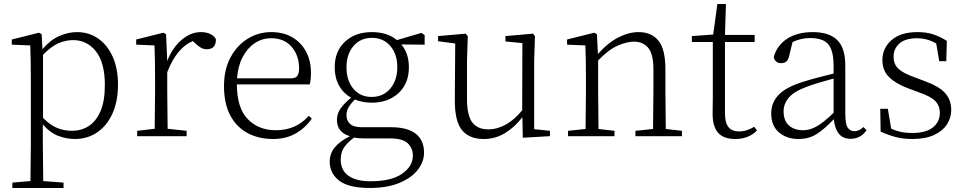

<svg xmlns="http://www.w3.org/2000/svg" viewBox="-20 -683 4842 963"><path d="M355 14.2Q315.4 14.2 273.7 -1Q231.9 -16.1 194.8 -59.1V32.2L196.8 225.1L298.8 232.9V259.8H42V232.9L132.8 225.1L134.8 32.2V-277.8Q134.8 -379.9 131.8 -455.1L39.1 -459V-484.9L175.8 -519L189 -511.2L192.9 -436Q231.4 -481.9 276.6 -502Q321.8 -522 366.2 -522Q426.3 -522 472.9 -489.3Q519.5 -456.5 545.7 -397.5Q571.8 -338.4 571.8 -258.8Q571.8 -174.8 544.2 -113.8Q516.6 -52.7 467.8 -19.3Q418.9 14.2 355 14.2ZM195.8 -408.2V-91.8Q231.9 -55.2 267.1 -41Q302.2 -26.9 341.8 -26.9Q386.7 -26.9 423.8 -50Q460.9 -73.2 483.4 -123.8Q505.9 -174.3 505.9 -256.8Q505.9 -368.7 461.2 -425.3Q416.5 -481.9 346.2 -481.9Q310.1 -481.9 273.7 -466.3Q237.3 -450.7 195.8 -408.2Z M754.9 0H668V-26.9L755.9 -37.1L757.8 -226.1V-280.8Q757.8 -332.5 757.1 -375Q756.3 -417.5 754.9 -455.1L663.1 -459V-484.9L799.8 -519L813 -511.2L818.8 -377Q843.8 -442.4 889.9 -482.2Q936 -522 987.8 -522Q1015.1 -522 1035.6 -512Q1056.2 -502 1063 -485.8Q1063 -436 1017.1 -436Q1000.5 -436 987.1 -444.1Q973.6 -452.1 957 -467.8L947.3 -477.1Q866.2 -443.4 818.8 -320.8V-226.1L820.8 -37.1L916 -26.9V0Z M1349.6 14.2Q1278.3 14.2 1222.7 -15.1Q1167 -44.4 1135.3 -103.5Q1103.5 -162.6 1103.5 -252Q1103.5 -334 1136 -394.8Q1168.5 -455.6 1222.4 -488.8Q1276.4 -522 1340.8 -522Q1402.3 -522 1447 -495.4Q1491.7 -468.8 1515.6 -423.1Q1539.6 -377.4 1539.6 -319.8Q1539.6 -282.7 1533.7 -259.8H1168Q1168.5 -140.6 1223.1 -85.2Q1277.8 -29.8 1362.8 -29.8Q1415 -29.8 1455.8 -47.9Q1496.6 -65.9 1528.8 -102.1L1543.9 -87.9Q1510.7 -40.5 1462.4 -13.2Q1414.1 14.2 1349.6 14.2ZM1168.9 -290H1439Q1462.9 -290 1471.4 -302.5Q1480 -314.9 1480 -340.8Q1480 -403.8 1443.4 -447.5Q1406.7 -491.2 1339.8 -491.2Q1294.9 -491.2 1257.8 -466.6Q1220.7 -441.9 1197 -396.7Q1173.3 -351.6 1168.9 -290Z M1843.8 -196.8Q1901.9 -196.8 1937.3 -238.3Q1972.7 -279.8 1972.7 -346.2Q1972.7 -412.1 1937.5 -452.6Q1902.3 -493.2 1845.7 -493.2Q1788.1 -493.2 1752.9 -452.1Q1717.8 -411.1 1717.8 -345.2Q1717.8 -278.8 1752.4 -237.8Q1787.1 -196.8 1843.8 -196.8ZM1844.7 -168Q1820.8 -168 1799.3 -172.1Q1777.8 -176.3 1759.8 -184.1Q1738.3 -162.1 1728 -144.5Q1717.8 -127 1717.8 -105Q1717.8 -78.6 1735.6 -61.8Q1753.4 -44.9 1794.9 -44.9H1941.9Q2023.4 -44.9 2065.2 -12.2Q2106.9 20.5 2106.9 83Q2106.9 127.4 2075.9 168Q2044.9 208.5 1984.1 234.1Q1923.3 259.8 1834 259.8Q1729 259.8 1681.4 223.1Q1633.8 186.5 1633.8 127.9Q1633.8 85.9 1659.7 55.4Q1685.5 24.9 1734.9 0Q1669.9 -19 1669.9 -82Q1669.9 -111.3 1686.8 -136.7Q1703.6 -162.1 1740.7 -192.9Q1701.7 -215.3 1680.2 -254.4Q1658.7 -293.5 1658.7 -345.2Q1658.7 -425.8 1710.2 -473.9Q1761.7 -522 1844.7 -522Q1923.3 -522 1970.7 -481.9L2093.8 -518.1L2109.9 -506.8V-459L1992.7 -460Q2030.8 -416 2030.8 -345.2Q2030.8 -264.2 1979 -216.1Q1927.2 -168 1844.7 -168ZM1755.9 6.8Q1720.7 33.2 1704.8 57.9Q1689 82.5 1689 117.2Q1689 170.9 1727.5 198.5Q1766.1 226.1 1837.9 226.1Q1942.9 226.1 1996.8 188.5Q2050.8 150.9 2050.8 97.2Q2050.8 61 2025.6 36.1Q2000.5 11.2 1934.1 11.2H1808.1Q1794.4 11.2 1781.2 10.3Q1768.1 9.3 1755.9 6.8Z M2602.1 7.8 2600.1 -95.2Q2562 -45.4 2513.2 -15.6Q2464.4 14.2 2405.3 14.2Q2334.5 14.2 2297.4 -30Q2260.3 -74.2 2261.2 -185.1L2263.2 -464.8L2177.2 -476.1V-502L2315.9 -514.2L2326.2 -502L2322.3 -377V-188Q2322.3 -102.5 2349.4 -68.4Q2376.5 -34.2 2428.2 -34.2Q2474.6 -34.2 2518.1 -58.8Q2561.5 -83.5 2599.1 -129.9L2600.1 -466.8L2515.1 -475.1V-502L2653.3 -514.2L2663.1 -502L2659.2 -377V-35.2L2738.3 -26.9V0Z M3254.4 0H3167V-26.9L3255.4 -36.1L3257.3 -226.1V-334Q3257.3 -412.1 3231.2 -443.1Q3205.1 -474.1 3159.2 -474.1Q3125.5 -474.1 3079.8 -454.8Q3034.2 -435.5 2980 -379.9V-226.1L2981.9 -36.1L3062 -26.9V0H2829.1V-26.9L2917 -36.1L2918.9 -226.1V-280.8Q2918.9 -332.5 2918.2 -375Q2917.5 -417.5 2916 -455.1L2824.2 -459V-484.9L2960.9 -519L2974.1 -511.2L2979 -412.1Q3030.3 -469.7 3082.3 -495.8Q3134.3 -522 3183.1 -522Q3247.1 -522 3282.2 -479.5Q3317.4 -437 3317.4 -335V-226.1L3319.3 -36.1L3400.4 -26.9V0Z M3668 14.2Q3608.9 14.2 3581.5 -17.3Q3554.2 -48.8 3554.2 -111.8Q3554.2 -134.3 3554.7 -152.1Q3555.2 -169.9 3555.2 -195.8V-472.2H3450.2V-502L3557.1 -509.8L3578.1 -663.1H3621.1L3616.2 -507.8H3765.1V-472.2H3616.2V-115.2Q3616.2 -66.9 3633.8 -45.4Q3651.4 -23.9 3685.1 -23.9Q3708.5 -23.9 3725.6 -29.8Q3742.7 -35.6 3763.2 -46.9L3776.9 -28.8Q3735.4 14.2 3668 14.2Z M4246.1 13.2Q4207.5 13.2 4187 -12.7Q4166.5 -38.6 4162.1 -85Q4115.2 -35.6 4076.2 -10.7Q4037.1 14.2 3983.9 14.2Q3926.3 14.2 3887.2 -18.8Q3848.1 -51.8 3848.1 -113.8Q3848.1 -169.4 3886.5 -208.7Q3924.8 -248 4018.1 -275.9Q4053.2 -286.6 4089.8 -296.1Q4126.5 -305.7 4161.1 -314V-350.1Q4161.1 -406.7 4148.2 -437.5Q4135.3 -468.3 4109.1 -480.2Q4083 -492.2 4043 -492.2Q3998 -492.2 3955.1 -472.2L3938 -401.9Q3933.6 -381.8 3923.6 -374Q3913.6 -366.2 3897.9 -366.2Q3867.2 -366.2 3860.8 -397Q3877.4 -456.1 3928.5 -489Q3979.5 -522 4056.2 -522Q4137.7 -522 4178.7 -482.7Q4219.7 -443.4 4219.7 -354V-112.8Q4219.7 -61 4231.7 -43Q4243.7 -24.9 4266.1 -24.9Q4288.6 -24.9 4311 -45.9L4326.2 -29.8Q4296.4 13.2 4246.1 13.2ZM4161.1 -117.2V-289.1Q4127.4 -279.8 4093.8 -270Q4060.1 -260.3 4029.8 -249Q3963.4 -225.1 3936.8 -193.8Q3910.2 -162.6 3910.2 -125Q3910.2 -77.6 3937 -53.7Q3963.9 -29.8 4007.8 -29.8Q4041.5 -29.8 4075.4 -48.6Q4109.4 -67.4 4161.1 -117.2Z M4555.7 14.2Q4510.3 14.2 4473.4 4.6Q4436.5 -4.9 4397 -22.9L4395 -137.2H4433.1L4449.7 -38.1Q4471.7 -27.3 4496.8 -21.7Q4522 -16.1 4555.7 -16.1Q4625 -16.1 4659.4 -44.2Q4693.8 -72.3 4693.8 -116.2Q4693.8 -153.3 4670.2 -177Q4646.5 -200.7 4585 -221.2L4534.7 -240.2Q4475.6 -261.7 4440.7 -294.9Q4405.8 -328.1 4405.8 -381.8Q4405.8 -441.4 4451.4 -481.7Q4497.1 -522 4582 -522Q4625.5 -522 4659.2 -511.2Q4692.9 -500.5 4729 -478L4726.1 -376H4690.9L4675.8 -464.8Q4629.9 -491.2 4581.1 -491.2Q4521 -491.2 4491.5 -465.1Q4461.9 -439 4461.9 -398.9Q4461.9 -359.9 4486.8 -337.4Q4511.7 -314.9 4565.9 -295.9L4613.8 -277.8Q4689 -251 4720 -216.6Q4751 -182.1 4751 -131.8Q4751 -92.3 4729.5 -59.1Q4708 -25.9 4664.8 -5.9Q4621.6 14.2 4555.7 14.2Z"/></svg>

Font: Source Han Serif TW ExtraLight
Style: Regular
Weight: 250
Designer: Ryoko NISHIZUKA Ë•øÂ°öÊ∂ºÂ≠ê (kana & ideographs); Frank Grie√ühammer (Latin, Greek & Cyrillic); Wenlong ZHANG Âº†ÊñáÈæô 
Foundry: Adobe
Version: Version 2.003;hotconv 1.1.1;makeotfexe 2.6.0